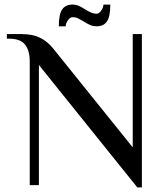

<svg xmlns="http://www.w3.org/2000/svg" viewBox="-20 -809 725 839"><path d="M150 -525V0H110V-540Q110 -588 89.5 -614Q69 -640 20 -640H10V-660H75Q121 -660 153 -645Q185 -630 210 -600L560 -165V-660H600V10H580ZM297 -789Q312 -789 324.5 -783.5Q337 -778 352 -768Q355 -766 365 -760.5Q375 -755 384 -752Q393 -749 402 -749Q413 -749 422.5 -763Q432 -777 432 -789H462Q462 -737 447.5 -715.5Q433 -694 402 -694Q388 -694 375.5 -699Q363 -704 348 -714Q331 -724 320.5 -729Q310 -734 297 -734Q286 -734 276.5 -720Q267 -706 267 -694H237Q237 -746 251.5 -767.5Q266 -789 297 -789Z"/></svg>

Font: Philosopher
Style: Regular
Weight: 400
Designer: Jovanny Lemonad
Foundry: Jovanny Lemonad
Version: Version 2.000